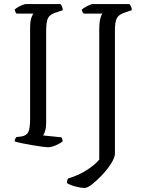

<svg xmlns="http://www.w3.org/2000/svg" viewBox="-20 -724 717 944"><path d="M215 0Q208 0 186 -3Q164 -6 137 -10.5Q110 -15 86.5 -20Q63 -25 52 -29Q52 -36 55 -41.5Q58 -47 60 -50L85 -53Q110 -57 119 -74.5Q128 -92 128 -140V-584Q128 -621 134.5 -637.5Q141 -654 144 -657H61Q59 -661 56.5 -664.5Q54 -668 52 -677Q57 -682 68 -688.5Q79 -695 90.5 -699.5Q102 -704 107 -704H277Q281 -700 284.5 -692.5Q288 -685 289 -674L251 -661Q224 -652 215.5 -634Q207 -616 207 -574V-120Q207 -98 202 -81Q197 -64 192 -58L281 -49Q284 -47 286 -40.5Q288 -34 288 -29Q273 -17 252 -8.5Q231 0 215 0ZM396 200Q378 200 351.5 193Q325 186 309 176Q309 160 316 153Q367 138 407 112Q447 86 468 61V-582Q468 -612 473 -632Q478 -652 484 -657H392Q388 -660 385 -666.5Q382 -673 382 -676Q389 -684 408.5 -694Q428 -704 436 -704H616Q619 -701 623.5 -693Q628 -685 628 -674L590 -661Q564 -652 554.5 -634.5Q545 -617 545 -574V36Q542 56 524 83.5Q506 111 481 137.5Q456 164 433 182Q410 200 396 200Z"/></svg>

Font: Texturina ExtraLight
Style: Regular
Weight: 200
Designer: Guillermo Torres Carreño
Foundry: Omnibus-Type
Version: Version 1.002; ttfautohint (v1.8.3)